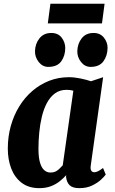

<svg xmlns="http://www.w3.org/2000/svg" viewBox="-20 -966 594 996"><path d="M451 -109Q448 -89.5 453.2 -81Q458.5 -72.5 469.5 -72.5Q476.5 -72.5 487 -77Q497.5 -81.5 514.5 -94.5L528.5 -60.5Q522.5 -51.5 504.5 -34.5Q486.5 -17.5 458.2 -3.8Q430 10 391.5 10Q356.5 10 341 -5.2Q325.5 -20.5 322.5 -49.5L323.5 -57.5Q308.5 -40.5 288.8 -25Q269 -9.5 243.5 0.2Q218 10 184 10Q128.5 10 92.2 -17.8Q56 -45.5 38.2 -92Q20.5 -138.5 20.5 -195Q20.5 -257 36 -312.5Q51.5 -368 80 -414.2Q108.5 -460.5 147.8 -494.2Q187 -528 235 -546.8Q283 -565.5 337 -565.5Q366 -565.5 398.2 -558.8Q430.5 -552 452 -544.5L515 -565.5ZM360.5 -495.5Q352 -498 343.2 -499Q334.5 -500 325.5 -500Q290 -500 265 -481.5Q240 -463 223.2 -431.5Q206.5 -400 197 -360.2Q187.5 -320.5 183.5 -277.5Q179.5 -234.5 179.5 -194Q179.5 -148.5 187.8 -121.5Q196 -94.5 210 -82.8Q224 -71 241.5 -71Q254.5 -71 263.2 -74.2Q272 -77.5 279 -82.8Q286 -88 292.2 -94.8Q298.5 -101.5 305.5 -108.5ZM230.5 -619Q201 -619 181 -644.2Q161 -669.5 161.5 -700Q162.5 -739.5 184.8 -767.2Q207 -795 246 -795Q281.5 -795 300 -770.5Q318.5 -746 318.5 -717Q318.5 -677 297.8 -648Q277 -619 230.5 -619ZM450 -619Q420.5 -619 400.5 -644.2Q380.5 -669.5 381 -700Q382 -739.5 403.8 -767.2Q425.5 -795 465.5 -795Q500 -795 519.2 -770.5Q538.5 -746 538 -717Q537.5 -677 516.5 -648Q495.5 -619 450 -619ZM241.5 -946.5H522.5L509 -844.5H228Z"/></svg>

Font: Merriweather 24pt SemiCondensed Black
Style: Italic
Weight: 900
Width: 4
Italic angle: -7.8°
Designer: Eben Sorkin
Foundry: Eben Sorkin
Version: Version 2.101